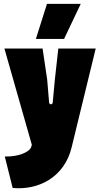

<svg xmlns="http://www.w3.org/2000/svg" viewBox="-20 -770 539 1001"><path d="M5 46 46 210C184 223 316 151 353 0L479 -517H284L266 -355L255 -236C254 -223 237 -223 236 -236L226 -355L202 -517H3L146 -15L143 -5C135 23 76 48 5 46ZM167 -567H314L401 -750H225Z"/></svg>

Font: Finlandica Black
Style: Regular
Weight: 900
Designer: Niklas Ekholm, Juho Hiilivirta, Jaakko Suomalainen
Foundry: Helsinki Type Studio
Version: Version 2.000;Glyphs 3.2 (3202)